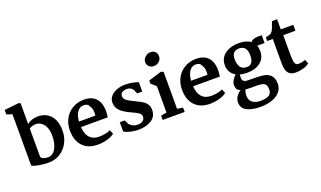

<svg xmlns="http://www.w3.org/2000/svg" viewBox="-100 -1456 3912 2343"><g transform="rotate(-20 1856.5 -284.5)"><path d="M13 -716V-774L199 -794L224 -786V-516Q285 -562 364 -562Q467 -562 529 -493.5Q591 -425 591 -295Q591 -211 553.5 -140Q516 -69 449 -27.5Q382 14 299 14Q235 14 169.5 1.5Q104 -11 85 -26V-692ZM314 -50Q377 -50 414.5 -114.5Q452 -179 452 -285Q452 -345 433 -389.5Q414 -434 381 -458Q348 -482 309 -482Q262 -482 224 -456V-90Q232 -71 256 -60.5Q280 -50 314 -50Z M1171 -358Q1172 -324 1168.5 -295Q1165 -266 1164 -259H817Q821 -170 864.5 -121.5Q908 -73 988 -73Q1024 -73 1064.5 -80.5Q1105 -88 1134 -102L1157 -50Q1123 -21 1062 -4Q1001 13 942 13Q814 13 744.5 -61Q675 -135 675 -265Q675 -351 712 -418.5Q749 -486 815 -524Q881 -562 965 -562Q1060 -562 1113 -509Q1166 -456 1171 -358ZM817 -331H1030Q1032 -355 1032 -368Q1032 -425 1010 -452Q994 -499 938 -499Q887 -499 855 -455.5Q823 -412 817 -331Z M1346 -153 1373 -97Q1401 -72 1422 -61Q1443 -50 1476 -50Q1521 -50 1546.5 -69Q1572 -88 1572 -124Q1571 -151 1546.5 -169Q1522 -187 1468 -212L1442 -224Q1364 -260 1321.5 -302.5Q1279 -345 1279 -407Q1279 -457 1311 -492Q1343 -527 1392.5 -544.5Q1442 -562 1495 -562Q1540 -563 1589.5 -554Q1639 -545 1668 -532V-411H1602L1577 -467Q1547 -505 1502 -505Q1463 -505 1439 -489.5Q1415 -474 1415 -443Q1415 -418 1432 -399Q1449 -380 1473.5 -366.5Q1498 -353 1551 -327Q1602 -303 1633.5 -283.5Q1665 -264 1685 -234Q1705 -204 1705 -162Q1705 -75 1637.5 -31.5Q1570 12 1466 12Q1418 12 1368 0.5Q1318 -11 1282 -31V-153Z M2008 -748Q2008 -707 1978 -680.5Q1948 -654 1908 -654Q1874 -654 1849 -676.5Q1824 -699 1824 -734Q1824 -773 1855 -800.5Q1886 -828 1924 -828Q1965 -828 1986.5 -806Q2008 -784 2008 -748ZM1995 -548V-68L2069 -56V0H1784V-56L1858 -69V-412L1794 -468V-508L1963 -560Z M2627 -358Q2628 -324 2624.5 -295Q2621 -266 2620 -259H2273Q2277 -170 2320.5 -121.5Q2364 -73 2444 -73Q2480 -73 2520.5 -80.5Q2561 -88 2590 -102L2613 -50Q2579 -21 2518 -4Q2457 13 2398 13Q2270 13 2200.5 -61Q2131 -135 2131 -265Q2131 -351 2168 -418.5Q2205 -486 2271 -524Q2337 -562 2421 -562Q2516 -562 2569 -509Q2622 -456 2627 -358ZM2273 -331H2486Q2488 -355 2488 -368Q2488 -425 2466 -452Q2450 -499 2394 -499Q2343 -499 2311 -455.5Q2279 -412 2273 -331Z M3129 -521Q3150 -558 3222 -558H3273V-457H3177Q3190 -428 3190 -385Q3190 -290 3123.5 -239Q3057 -188 2955 -188Q2897 -188 2860 -200Q2856 -186 2856 -171Q2856 -156 2856 -154Q2856 -100 2920 -99Q2956 -97 3041 -97Q3160 -97 3207.5 -56.5Q3255 -16 3255 62Q3255 124 3217 168.5Q3179 213 3113 236Q3047 259 2963 259Q2856 259 2788 225Q2720 191 2720 114Q2720 73 2744 38Q2768 3 2802 -18Q2766 -31 2756 -51.5Q2746 -72 2746 -107Q2746 -129 2765 -163Q2784 -197 2810 -219Q2724 -268 2724 -368Q2724 -432 2758.5 -476Q2793 -520 2850 -542Q2907 -564 2974 -564Q3073 -564 3129 -521ZM2862 -398Q2862 -333 2887 -294Q2912 -255 2968 -255Q3017 -255 3037.5 -286Q3058 -317 3058 -375Q3058 -502 2955 -502Q2912 -502 2887 -476.5Q2862 -451 2862 -398ZM2844 72Q2844 130 2883 160Q2922 190 2986 190Q3060 190 3096.5 168Q3133 146 3133 95Q3133 59 3122.5 38.5Q3112 18 3085 8.5Q3058 -1 3009 -1H2939Q2890 -1 2862 -5Q2844 24 2844 72Z M3516 -546H3678V-469H3520V-263Q3520 -187 3523 -150Q3526 -113 3538 -94.5Q3550 -76 3577 -76Q3597 -76 3625.5 -82Q3654 -88 3666 -95L3688 -44Q3663 -18 3611 -3Q3559 12 3512 12Q3444 12 3414 -26.5Q3384 -65 3384 -149V-469H3311V-516Q3355 -526 3372.5 -534Q3390 -542 3402 -561Q3419 -587 3449 -677H3516Z"/></g></svg>

Font: Martel ExtraBold
Style: Regular
Weight: 800
Designer: Dan Reynolds
Foundry: Dan Reynolds
Version: Version 1.001; ttfautohint (v1.1) -l 5 -r 5 -G 72 -x 0 -D la